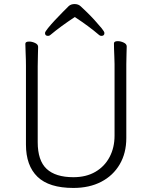

<svg xmlns="http://www.w3.org/2000/svg" viewBox="-20 -911 750 947"><path d="M349 -827Q314 -804 284 -782Q254 -760 229 -739Q224 -734 217 -734Q202 -734 202 -748Q202 -754 216.5 -772Q231 -790 251.5 -812Q272 -834 291 -853Q310 -872 319 -881Q330 -891 348 -891Q367 -891 379 -879Q390 -869 409 -850.5Q428 -832 447.5 -810.5Q467 -789 481 -772Q495 -755 495 -748Q495 -734 480 -734Q473 -734 468 -739Q418 -782 349 -827ZM545 -595Q545 -609 544 -630Q543 -651 542.5 -670Q542 -689 542 -697Q542 -708 561 -708Q575 -708 590 -701Q605 -694 605 -682Q605 -670 604 -645Q603 -620 603 -594V-230Q603 -156 570.5 -100.5Q538 -45 479.5 -14.5Q421 16 342 16Q222 16 165 -39Q108 -94 108 -198V-586Q108 -617 106.5 -647.5Q105 -678 105 -695Q105 -706 124 -706Q138 -706 153 -699Q168 -692 168 -680Q168 -668 167 -639Q166 -610 166 -584V-210Q166 -119 210 -78Q254 -37 342 -37Q405 -37 450.5 -63.5Q496 -90 520.5 -136.5Q545 -183 545 -242Z"/></svg>

Font: Moon Stars Kai T Light
Style: Regular
Weight: 300
Designer: GuiWonder
Version: Version 1.101